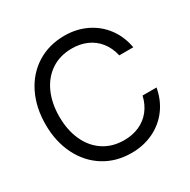

<svg xmlns="http://www.w3.org/2000/svg" viewBox="-167 -897 1055 1066"><g transform="rotate(-30 361.0 -363.5)"><path d="M43.9 -363.3Q43.9 -472.7 85.9 -558.1Q127.9 -643.6 204.3 -691.4Q280.8 -739.3 380.4 -739.3Q456.1 -739.3 519.5 -709Q583 -678.7 625 -622.8Q667 -566.9 680.2 -492.2H590.3Q578.6 -544.4 549.3 -581.5Q520 -618.7 476.8 -637.9Q433.6 -657.2 380.4 -657.2Q304.7 -657.2 248.5 -620.1Q192.4 -583 162.1 -516.4Q131.8 -449.7 131.8 -363.3Q131.8 -277.3 162.1 -210.7Q192.4 -144 248.5 -107.2Q304.7 -70.3 380.4 -70.3Q433.1 -70.3 476.3 -89.4Q519.5 -108.4 549.1 -145.3Q578.6 -182.1 590.8 -234.4H680.2Q667 -159.7 625 -104Q583 -48.3 519.5 -18.3Q456.1 11.7 380.4 11.7Q281.2 11.7 204.8 -36.1Q128.4 -84 86.2 -169.4Q43.9 -254.9 43.9 -363.3Z"/></g></svg>

Font: Intratopia Thin
Style: Regular
Weight: 100
Designer: Rasmus Andersson
Foundry: rsms
Version: Version 3.000;Glyphs 3.2.3 (3260)